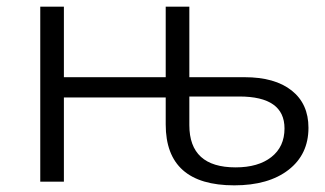

<svg xmlns="http://www.w3.org/2000/svg" viewBox="-20 -546 977 577"><path d="M715 -314Q806 -314 856.5 -274Q907 -234 907 -162Q907 -82 847 -35.5Q787 11 684 11Q478 11 478 -172V-253H172V0H101V-526H172V-314H478V-526H549V-314ZM688 -43Q756 -43 795.5 -74Q835 -105 835 -160Q835 -256 699 -256H549V-170Q549 -43 688 -43Z"/></svg>

Font: Montserrat Alternates
Style: Regular
Weight: 400
Designer: Julieta Ulanovsky
Foundry: Julieta Ulanovsky
Version: Version 7.200;PS 007.200;hotconv 1.0.88;makeotf.lib2.5.64775